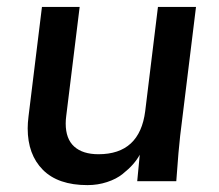

<svg xmlns="http://www.w3.org/2000/svg" viewBox="-20 -521 629 552"><path d="M231.4 11.2Q147 11.2 103.3 -32.7Q59.6 -76.7 59.6 -151.9Q59.6 -167 62 -186.5L100.6 -501H209L170.4 -187.5Q168.9 -176.3 168.9 -166Q168.9 -121.6 193.4 -99.6Q217.8 -77.6 263.2 -77.6Q381.8 -77.6 397.5 -201.7L434.1 -501H543.5L498 -130.9Q493.7 -95.7 486.8 0H374.5L381.8 -76.2Q374.5 -62.5 362.5 -48.8Q350.6 -35.2 332.5 -20.8Q314.5 -6.3 287.8 2.4Q261.2 11.2 231.4 11.2Z"/></svg>

Font: Muli
Style: Semi-BoldItalic
Weight: 600
Italic angle: -7°
Designer: Vernon Adams
Foundry: newtypography
Version: Version 2.0; ttfautohint (v1.00rc1.2-2d82) -l 8 -r 50 -G 200